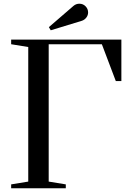

<svg xmlns="http://www.w3.org/2000/svg" viewBox="-20 -1013 694 1033"><path d="M40 0V-21L132 -36V-760L40 -775V-800H633V-577H603L528 -775H242V-36L334 -21V0ZM243 -867 375 -981Q389 -993 407 -993Q427 -993 440.5 -979Q454 -965 454 -946Q454 -931 444.5 -918.5Q435 -906 420 -901L253 -850Z"/></svg>

Font: Prata
Style: Regular
Weight: 400
Designer: Ivan Petrov
Foundry: Cyreal
Version: Version 2.000